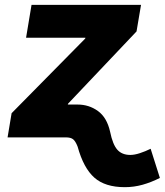

<svg xmlns="http://www.w3.org/2000/svg" viewBox="-20 -566 679 791"><path d="M11.2 0 27.8 -99.6 331.1 -407.2 332 -410.6H87.4L109.9 -545.9H561L542.5 -436.5L260.3 -138.7L259.3 -135.3H299.3Q346.7 -135.3 383.5 -108.6Q420.4 -82 433.6 -23.4Q444.3 29.3 463.4 50.8Q482.4 72.3 517.1 72.3Q534.2 72.3 556.6 64.9Q579.1 57.6 600.6 46.9L638.7 167Q603 185.1 567.4 195.1Q531.7 205.1 494.1 205.1Q413.1 205.1 368.7 165.8Q324.2 126.5 299.8 38.1Q291 15.6 281.2 7.8Q271.5 0 251.5 0Z"/></svg>

Font: Inter Extra Bold
Style: Italic
Weight: 800
Italic angle: -9.39999°
Designer: Rasmus Andersson
Foundry: rsms
Version: Version 4.000;git-3c8e0fc